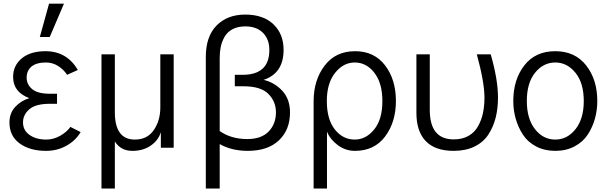

<svg xmlns="http://www.w3.org/2000/svg" viewBox="-20 -831 3423 1080"><path d="M33.2 -141.6Q33.2 -194.3 65.4 -229.5Q97.7 -264.6 143.6 -278.3V-279.3Q53.7 -313.5 53.7 -398.4Q53.7 -461.9 102.1 -502.4Q150.4 -543 236.3 -543Q355.5 -543 418 -437.5L357.4 -410.2Q337.9 -440.4 306.6 -460Q275.4 -479.5 238.3 -479.5Q184.6 -479.5 157.2 -456.5Q129.9 -433.6 129.9 -394.5Q129.9 -355.5 161.1 -329.6Q192.4 -303.7 258.8 -303.7H300.8V-247.1H258.8Q180.7 -247.1 145 -216.3Q109.4 -185.5 109.4 -142.6Q109.4 -97.7 146.5 -71.8Q183.6 -45.9 240.2 -45.9Q281.2 -45.9 318.8 -67.4Q356.4 -88.9 376 -117.2L433.6 -87.9Q405.3 -40 353.5 -11.2Q301.8 17.6 239.3 17.6Q147.5 17.6 90.3 -24.4Q33.2 -66.4 33.2 -141.6ZM204.1 -623 255.9 -810.5H339.8L259.8 -623Z M550.8 229.5V-525.4H626V-200.2Q626 -45.9 738.3 -45.9Q808.6 -45.9 845.2 -99.6Q881.8 -153.3 881.8 -226.6V-525.4H957V0H884.8V-85H883.8Q870.1 -41 827.6 -11.7Q785.2 17.6 724.6 17.6Q659.2 17.6 626 -35.2V229.5Z M1137.7 229.5V-510.7Q1137.7 -626 1198.2 -687.5Q1258.8 -749 1359.4 -749Q1460.9 -749 1518.1 -694.3Q1575.2 -639.6 1575.2 -550.8Q1575.2 -418.9 1462.9 -381.8Q1524.4 -367.2 1567.9 -320.3Q1611.3 -273.4 1611.3 -198.2Q1611.3 -100.6 1548.8 -41.5Q1486.3 17.6 1374 17.6Q1283.2 17.6 1215.8 -20.5V229.5ZM1215.8 -93.8Q1280.3 -48.8 1371.1 -48.8Q1450.2 -48.8 1491.2 -91.3Q1532.2 -133.8 1532.2 -199.2Q1532.2 -259.8 1489.7 -302.7Q1447.3 -345.7 1349.6 -345.7H1300.8V-410.2H1344.7Q1495.1 -410.2 1495.1 -549.8Q1495.1 -610.4 1459 -646.5Q1422.9 -682.6 1360.4 -682.6Q1317.4 -682.6 1287.6 -666.5Q1257.8 -650.4 1242.7 -623Q1227.5 -595.7 1221.7 -567.4Q1215.8 -539.1 1215.8 -505.9Z M1975.6 -45.9Q2038.1 -45.9 2084.5 -102.5Q2130.9 -159.2 2130.9 -262.7Q2130.9 -363.3 2085.9 -421.4Q2041 -479.5 1975.6 -479.5Q1911.1 -479.5 1864.7 -420.9Q1818.4 -362.3 1818.4 -262.7Q1818.4 -160.2 1863.3 -103Q1908.2 -45.9 1975.6 -45.9ZM1744.1 229.5V-261.7Q1744.1 -379.9 1805.7 -461.4Q1867.2 -543 1977.5 -543Q2085 -543 2146 -463.4Q2207 -383.8 2207 -262.7Q2207 -144.5 2146.5 -63.5Q2085.9 17.6 1976.6 17.6Q1922.9 17.6 1879.4 -15.1Q1835.9 -47.9 1819.3 -90.8V229.5Z M2322.3 -196.3V-525.4H2397.5V-212.9Q2397.5 -46.9 2532.2 -46.9Q2581.1 -46.9 2615.7 -66.9Q2650.4 -86.9 2669.4 -121.6Q2688.5 -156.2 2696.8 -195.8Q2705.1 -235.4 2705.1 -282.2Q2705.1 -368.2 2662.1 -525.4H2740.2Q2781.2 -383.8 2781.2 -282.2Q2781.2 -220.7 2768.1 -168.9Q2754.9 -117.2 2727.1 -74.2Q2699.2 -31.2 2649.4 -6.8Q2599.6 17.6 2532.2 17.6Q2427.7 17.6 2375 -37.1Q2322.3 -91.8 2322.3 -196.3Z M2943.4 -262.7Q2943.4 -163.1 2989.3 -104.5Q3035.2 -45.9 3103.5 -45.9Q3170.9 -45.9 3217.3 -104.5Q3263.7 -163.1 3263.7 -262.7Q3263.7 -364.3 3216.8 -421.9Q3169.9 -479.5 3103.5 -479.5Q3036.1 -479.5 2989.7 -421.9Q2943.4 -364.3 2943.4 -262.7ZM2867.2 -262.7Q2867.2 -382.8 2929.2 -462.9Q2991.2 -543 3103.5 -543Q3214.8 -543 3277.3 -462.9Q3339.8 -382.8 3339.8 -262.7Q3339.8 -211.9 3326.7 -164.1Q3313.5 -116.2 3286.6 -74.7Q3259.8 -33.2 3212.4 -7.8Q3165 17.6 3103.5 17.6Q3043 17.6 2995.6 -7.3Q2948.2 -32.2 2921.4 -73.7Q2894.5 -115.2 2880.9 -163.1Q2867.2 -210.9 2867.2 -262.7Z"/></svg>

Font: Gothic A1
Style: Regular
Weight: 400
Designer: HanYang I&C Co.,Ltd.
Foundry: HanYang I&C Co.,Ltd.
Version: Version 2.50